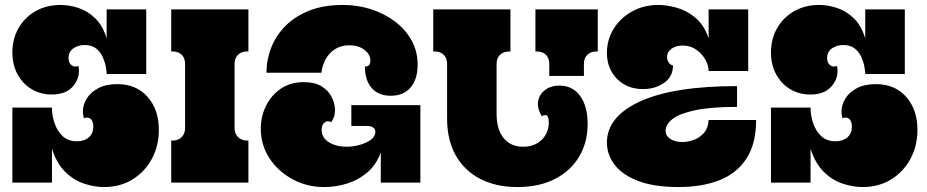

<svg xmlns="http://www.w3.org/2000/svg" viewBox="-20 -738 3748 776"><path d="M30 -526Q30 -581 55 -624.5Q80 -668 124 -693Q168 -718 225 -718Q261 -718 298 -705.5Q335 -693 365 -664Q395 -635 411 -583V-700H571V-439H411Q411 -450 407.5 -469Q404 -488 395 -508Q386 -528 368.5 -542Q351 -556 322 -556Q296 -556 276.5 -542.5Q257 -529 257 -503Q257 -487 265.5 -478Q274 -469 285 -469Q293 -469 297 -472Q298 -467 298.5 -461.5Q299 -456 299 -451Q299 -414 271 -385Q243 -356 189 -356Q144 -356 108 -377.5Q72 -399 51 -437.5Q30 -476 30 -526ZM30 0V-303H190V-302Q190 -271 200.5 -240Q211 -209 233 -188Q255 -167 291 -167Q321 -167 339 -183Q357 -199 357 -226Q357 -242 350.5 -252.5Q344 -263 330 -263Q329 -263 326.5 -262.5Q324 -262 319 -260Q317 -267 316 -274Q315 -281 315 -287Q315 -314 330.5 -339.5Q346 -365 377 -381.5Q408 -398 454 -398Q531 -398 576.5 -346.5Q622 -295 622 -213Q622 -149 594 -96.5Q566 -44 516 -13Q466 18 400 18Q362 18 320.5 4.5Q279 -9 244 -43Q209 -77 190 -137V0Z M984 -170V0H672V-170H678Q701 -170 714.5 -184Q728 -198 728 -220V-480Q728 -503 714.5 -516.5Q701 -530 678 -530H672V-700H984V-530H978Q956 -530 942 -516.5Q928 -503 928 -480V-220Q928 -198 942 -184Q956 -170 978 -170Z M1057 -444Q1057 -496 1076 -545Q1095 -594 1133.5 -633Q1172 -672 1230 -695Q1288 -718 1366 -718Q1426 -718 1480 -700.5Q1534 -683 1576.5 -651Q1619 -619 1643.5 -574.5Q1668 -530 1668 -477Q1668 -418 1639.5 -384.5Q1611 -351 1559 -351Q1510 -351 1482.5 -382Q1455 -413 1455 -469Q1477 -469 1477 -493Q1477 -518 1453 -536.5Q1429 -555 1392 -555Q1358 -555 1333.5 -539Q1309 -523 1295.5 -497.5Q1282 -472 1279 -444ZM1380 -145Q1405 -145 1432 -152Q1459 -159 1478 -172.5Q1497 -186 1497 -206Q1497 -216 1488 -222.5Q1479 -229 1463 -229H1400V-313H1679V0H1519V-122Q1501 -72 1464.5 -41Q1428 -10 1382.5 4Q1337 18 1290 18Q1221 18 1162.5 -13.5Q1104 -45 1069 -98.5Q1034 -152 1034 -218Q1034 -267 1055 -310Q1076 -353 1115 -379.5Q1154 -406 1208 -406Q1254 -406 1281.5 -388Q1309 -370 1321.5 -344Q1334 -318 1334 -293Q1334 -277 1329.5 -264.5Q1325 -252 1318 -244Q1311 -248 1306 -248Q1295 -248 1287.5 -238.5Q1280 -229 1280 -213Q1280 -181 1309.5 -163Q1339 -145 1380 -145Z M2043 -700V-530H2037Q2015 -530 2001 -516.5Q1987 -503 1987 -480V-279Q1987 -215 2015.5 -180Q2044 -145 2094 -145Q2141 -145 2169.5 -173Q2198 -201 2198 -244Q2198 -273 2183 -273Q2177 -273 2170 -268Q2154 -294 2154 -317Q2154 -349 2178.5 -370.5Q2203 -392 2241 -392Q2294 -392 2324.5 -350.5Q2355 -309 2355 -237Q2355 -162 2320.5 -104.5Q2286 -47 2222.5 -14.5Q2159 18 2071 18Q1985 18 1921 -15Q1857 -48 1822 -110Q1787 -172 1787 -259V-480Q1787 -503 1773.5 -516.5Q1760 -530 1737 -530H1731V-700ZM2144 -700H2396V-530H2390Q2368 -530 2354 -516.5Q2340 -503 2340 -480V-431H2200V-480Q2200 -503 2186.5 -516.5Q2173 -530 2150 -530H2144Z M2433 -524Q2433 -578 2460.5 -622Q2488 -666 2535 -692Q2582 -718 2641 -718Q2674 -718 2714.5 -707Q2755 -696 2790.5 -666.5Q2826 -637 2844 -583V-700H3004V-451H2844Q2844 -473 2831 -496.5Q2818 -520 2794.5 -537Q2771 -554 2739 -554Q2712 -554 2694 -541Q2676 -528 2676 -508Q2676 -495 2683.5 -484.5Q2691 -474 2700 -474Q2700 -428 2664 -403Q2628 -378 2579 -378Q2514 -378 2473.5 -419.5Q2433 -461 2433 -524ZM2433 -162Q2433 -267 2568 -328.5Q2703 -390 2959 -390V-306Q2853 -306 2789.5 -292.5Q2726 -279 2698 -257Q2670 -235 2670 -209Q2670 -190 2688.5 -177Q2707 -164 2738 -164Q2759 -164 2782.5 -172Q2806 -180 2824 -199.5Q2842 -219 2844 -253H3036Q3036 -158 2997.5 -98Q2959 -38 2888.5 -10Q2818 18 2721 18Q2625 18 2561 -6Q2497 -30 2465 -71Q2433 -112 2433 -162Z M3096 -526Q3096 -581 3121 -624.5Q3146 -668 3190 -693Q3234 -718 3291 -718Q3327 -718 3364 -705.5Q3401 -693 3431 -664Q3461 -635 3477 -583V-700H3637V-439H3477Q3477 -450 3473.5 -469Q3470 -488 3461 -508Q3452 -528 3434.5 -542Q3417 -556 3388 -556Q3362 -556 3342.5 -542.5Q3323 -529 3323 -503Q3323 -487 3331.5 -478Q3340 -469 3351 -469Q3359 -469 3363 -472Q3364 -467 3364.5 -461.5Q3365 -456 3365 -451Q3365 -414 3337 -385Q3309 -356 3255 -356Q3210 -356 3174 -377.5Q3138 -399 3117 -437.5Q3096 -476 3096 -526ZM3096 0V-303H3256V-302Q3256 -271 3266.5 -240Q3277 -209 3299 -188Q3321 -167 3357 -167Q3387 -167 3405 -183Q3423 -199 3423 -226Q3423 -242 3416.5 -252.5Q3410 -263 3396 -263Q3395 -263 3392.5 -262.5Q3390 -262 3385 -260Q3383 -267 3382 -274Q3381 -281 3381 -287Q3381 -314 3396.5 -339.5Q3412 -365 3443 -381.5Q3474 -398 3520 -398Q3597 -398 3642.5 -346.5Q3688 -295 3688 -213Q3688 -149 3660 -96.5Q3632 -44 3582 -13Q3532 18 3466 18Q3428 18 3386.5 4.5Q3345 -9 3310 -43Q3275 -77 3256 -137V0Z"/></svg>

Font: Exile
Style: Regular
Weight: 400
Designer: Bartłomiej Rózga @rozgatype
Version: Version 1.000; ttfautohint (v1.8.4.7-5d5b)